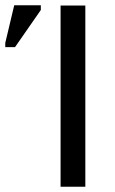

<svg xmlns="http://www.w3.org/2000/svg" viewBox="-32 -709 436 729"><path d="M198 0V-688H292V0ZM-12 -530V-546L22 -689H123V-671L25 -530Z"/></svg>

Font: Libra Sans
Style: Regular
Weight: 400
Foundry: Context Ltd
Version: Version 1.000; ttfautohint (v1.3)